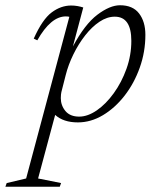

<svg xmlns="http://www.w3.org/2000/svg" viewBox="-100 -456 596 731"><path d="M132.5 241 127.5 255H-79.5L-74.5 241L-0.5 223.5L164 -392Q159 -393.5 150.5 -393.5Q93.5 -393.5 42 -302.5L28.5 -309Q61.5 -382.5 96.8 -408.8Q132 -435 171 -435Q183.5 -435 195.8 -432.8Q208 -430.5 217 -427.5L177.5 -279Q223 -364 270.8 -400Q318.5 -436 357 -436Q405.5 -436 429.5 -404.8Q453.5 -373.5 453.5 -323.5Q453.5 -258.5 432.2 -198.8Q411 -139 374.5 -92Q338 -45 292 -17.5Q246 10 196.5 10Q141.5 10 110 -18.5L45 223.5ZM136.5 -116.5Q133 -104.5 132.2 -96.2Q131.5 -88 131.5 -82.5Q131.5 -54.5 149.2 -33.2Q167 -12 201.5 -12Q234 -12 268.8 -36Q303.5 -60 333.2 -101.2Q363 -142.5 381.5 -194Q400 -245.5 400 -300.5Q400 -392.5 337 -392.5Q307.5 -392.5 278.8 -373.2Q250 -354 224.5 -321.5Q199 -289 179.5 -249.2Q160 -209.5 150 -169.5Z"/></svg>

Font: Newsreader Text Light
Style: Italic
Weight: 300
Italic angle: -17°
Designer: Hugues Gentile
Foundry: Production Type
Version: Version 1.001